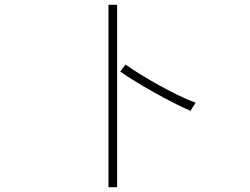

<svg xmlns="http://www.w3.org/2000/svg" viewBox="-20 -772 1040 800"><path d="M432 8V-752H468V8ZM774 -310Q744 -323 704.5 -343Q665 -363 623 -386.5Q581 -410 543.5 -433Q506 -456 481 -474L503 -503Q528 -485 564.5 -462.5Q601 -440 641.5 -417.5Q682 -395 722 -375.5Q762 -356 795 -344Q795 -344 789.5 -335.5Q784 -327 779 -319Q774 -311 774 -310Z"/></svg>

Font: Zen Kaku Gothic New Light
Style: Regular
Weight: 300
Designer: Yoshimichi Ohira
Foundry: Positype
Version: Version 1.002